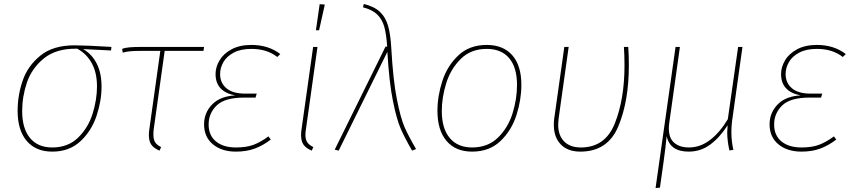

<svg xmlns="http://www.w3.org/2000/svg" viewBox="-20 -756 4310 970"><path d="M69 -196Q69 -274 94.5 -348.5Q120 -423 184 -475Q248 -527 356 -527Q412 -527 543 -519L541 -501L400 -508Q444 -483 468.5 -435Q493 -387 493 -319Q493 -246 467.5 -170Q442 -94 386 -42Q330 10 244 10Q161 10 115 -44Q69 -98 69 -196ZM470 -319Q470 -389 443.5 -437Q417 -485 370 -510H362Q261 -510 200.5 -460Q140 -410 116 -339Q92 -268 92 -195Q92 -107 131.5 -59Q171 -11 244 -11Q324 -11 375 -61Q426 -111 448 -182Q470 -253 470 -319Z M757 -106Q755 -94 755 -76Q755 -51 764 -37Q773 -23 794 -13L786 5Q757 -7 744.5 -25Q732 -43 732 -74Q732 -89 735 -107L790 -499H695Q657 -499 637 -497Q617 -495 600 -490L597 -509Q612 -515 635 -517Q658 -519 701 -519H1011L1008 -499H812Z M1011 -128Q1011 -186 1051.5 -228Q1092 -270 1168 -274Q1069 -293 1069 -382Q1069 -417 1089 -451Q1109 -485 1150 -507Q1191 -529 1250 -529Q1336 -529 1396 -483L1381 -468Q1329 -509 1250 -509Q1196 -509 1160.5 -490Q1125 -471 1108.5 -442Q1092 -413 1092 -382Q1092 -337 1124 -310Q1156 -283 1219 -283H1277L1271 -263H1214Q1116 -263 1075 -223.5Q1034 -184 1034 -127Q1034 -72 1071 -41.5Q1108 -11 1172 -11Q1225 -11 1261 -24.5Q1297 -38 1336 -67L1348 -51Q1309 -21 1267.5 -5.5Q1226 10 1172 10Q1100 10 1055.5 -27Q1011 -64 1011 -128Z M1526 -106Q1523 -88 1523 -75Q1523 -51 1532.5 -37Q1542 -23 1563 -13L1555 5Q1526 -7 1513.5 -25Q1501 -43 1501 -74Q1501 -89 1504 -107L1562 -519H1584ZM1621 -733 1592 -603H1576L1595 -735Z M1957 -510Q1966 -351 1985 -255Q2004 -159 2024 -113.5Q2044 -68 2082 -3L2062 5Q2026 -57 2005 -104.5Q1984 -152 1965 -246.5Q1946 -341 1937 -494L1691 5L1671 0L1928 -521L1936 -520Q1932 -583 1921.5 -620.5Q1911 -658 1886 -682.5Q1861 -707 1814 -719L1818 -736Q1871 -723 1899.5 -696Q1928 -669 1940.5 -626Q1953 -583 1957 -510Z M2190 -196Q2190 -271 2215 -347.5Q2240 -424 2296 -476.5Q2352 -529 2439 -529Q2522 -529 2568 -477Q2614 -425 2614 -327Q2614 -253 2589.5 -175.5Q2565 -98 2509 -44Q2453 10 2365 10Q2282 10 2236 -44Q2190 -98 2190 -196ZM2592 -327Q2592 -415 2552.5 -462Q2513 -509 2439 -509Q2359 -509 2308 -458.5Q2257 -408 2234.5 -336Q2212 -264 2212 -195Q2212 -107 2252 -59Q2292 -11 2365 -11Q2445 -11 2496 -61Q2547 -111 2569.5 -183.5Q2592 -256 2592 -327Z M3157 -425Q3157 -244 3103.5 -117Q3050 10 2912 10Q2848 10 2813 -26.5Q2778 -63 2778 -125Q2778 -146 2780 -157L2831 -519H2853L2802 -156Q2800 -136 2800 -126Q2800 -72 2830 -41.5Q2860 -11 2915 -11Q3038 -11 3086.5 -133.5Q3135 -256 3135 -425Q3135 -479 3132 -519H3154Q3157 -477 3157 -425Z M3675 -88Q3675 -44 3685 1L3665 4Q3654 -46 3654 -86Q3654 -95 3656 -123Q3616 -61 3568 -25.5Q3520 10 3459 10Q3365 10 3348 -68Q3343 -14 3332 65L3314 192L3292 194L3393 -519H3415L3362 -141Q3359 -123 3359 -108Q3359 -57 3387 -34Q3415 -11 3460 -11Q3518 -11 3567.5 -49Q3617 -87 3657 -154L3709 -519H3731L3682 -169Q3675 -126 3675 -88Z M3868 -128Q3868 -186 3908.5 -228Q3949 -270 4025 -274Q3926 -293 3926 -382Q3926 -417 3946 -451Q3966 -485 4007 -507Q4048 -529 4107 -529Q4193 -529 4253 -483L4238 -468Q4186 -509 4107 -509Q4053 -509 4017.5 -490Q3982 -471 3965.5 -442Q3949 -413 3949 -382Q3949 -337 3981 -310Q4013 -283 4076 -283H4134L4128 -263H4071Q3973 -263 3932 -223.5Q3891 -184 3891 -127Q3891 -72 3928 -41.5Q3965 -11 4029 -11Q4082 -11 4118 -24.5Q4154 -38 4193 -67L4205 -51Q4166 -21 4124.5 -5.5Q4083 10 4029 10Q3957 10 3912.5 -27Q3868 -64 3868 -128Z"/></svg>

Font: FiraGO Thin
Style: Italic
Weight: 100
Italic angle: -8°
Designer: bBox Type GmbH
Foundry: bBox Type GmbH
Version: Version 1.001